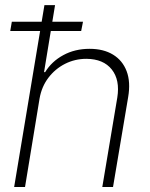

<svg xmlns="http://www.w3.org/2000/svg" viewBox="-20 -748 600 768"><path d="M138.2 -353.5 80.1 0H36.6L157.7 -727.5H200.2L156.2 -459.5H160.6Q186.5 -502 232.9 -527.3Q279.3 -552.7 338.4 -552.7Q394 -552.7 432.1 -529.5Q470.2 -506.3 486.6 -463.1Q502.9 -419.9 492.7 -359.9L432.1 0H389.2L449.2 -357.9Q460.4 -428.2 427 -470.2Q393.6 -512.2 325.7 -512.7Q279.8 -512.7 240.2 -492.7Q200.7 -472.7 173.6 -437Q146.5 -401.4 138.2 -353.5ZM21 -624 27.3 -661.1H312L304.7 -624Z"/></svg>

Font: Inter Tight ExtraLight
Style: Italic
Weight: 250
Italic angle: -9.39999°
Designer: Rasmus Andersson
Foundry: rsms
Version: Version 3.004